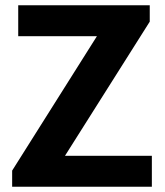

<svg xmlns="http://www.w3.org/2000/svg" viewBox="-20 -707 625 727"><path d="M26 0V-61L347 -570H49V-687H547V-625L226 -117H555V0Z"/></svg>

Font: Archivo SemiCondensed
Style: Bold
Weight: 680
Width: 4
Designer: Hector Gatti
Foundry: Omnibus-Type
Version: Version 2.001; ttfautohint (v1.8.3)